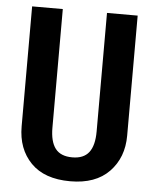

<svg xmlns="http://www.w3.org/2000/svg" viewBox="-51 -735 640 792"><g transform="rotate(5 268.5 -338.5)"><path d="M487 -194Q487 -103 430.5 -44.5Q374 14 269 14Q162 14 106 -43.5Q50 -101 50 -194V-691H177V-200Q177 -142 199 -113.5Q221 -85 269 -85Q316 -85 338 -113.5Q360 -142 360 -200V-691H487Z"/></g></svg>

Font: Fira Sans Compressed Medium
Style: Regular
Weight: 500
Width: 1
Designer: bBox Type GmbH & Carrois Corporate GbR & Edenspiekermann AG
Foundry: bBox Type GmbH & Carrois Corporate GbR & Edenspiekermann AG
Version: Version 4.301